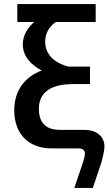

<svg xmlns="http://www.w3.org/2000/svg" viewBox="-20 -723 536 943"><path d="M315 -396C259 -411 202 -447 202 -518C202 -558 220 -591 254 -615H450V-703H65V-615H148C116 -587 92 -550 92 -505C92 -445 135 -402 185 -377C109 -348 50 -286 50 -181C50 -69 116 6 236 6H366C391 6 397 19 397 31C397 50 384 86 381 94L345 200H436L477 78C481 65 493 20 493 -5C493 -46 461 -85 395 -85H277C220 -85 171 -106 171 -189C171 -287 258 -310 337 -310H422V-396Z"/></svg>

Font: Perun SemiBold
Style: Regular
Weight: 600
Foundry: Copyright (c) Stefan Peev, Context Ltd, 2016
Version: Version 1.089